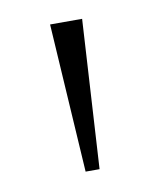

<svg xmlns="http://www.w3.org/2000/svg" viewBox="-47 -761 302 366"><g transform="rotate(-10 104.5 -578.0)"><path d="M91 -434H118L135 -722H73Z"/></g></svg>

Font: Perun ExtraLight
Style: Regular
Weight: 200
Foundry: Copyright (c) Stefan Peev, Context Ltd, 2016
Version: Version 1.089